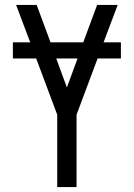

<svg xmlns="http://www.w3.org/2000/svg" viewBox="-20 -755 540 775"><path d="M211 0V-292L126 -519H32V-584H102L45 -735H128L184 -584H316L372 -735H455L398 -584H468V-519H374L289 -292V0ZM250 -402 293 -519H207Z"/></svg>

Font: Iosevka www.saffi
Style: Regular
Weight: 400
Monospace: yes
Designer: Belleve Invis
Foundry: Belleve Invis
Version: Version 22.0.2; ttfautohint (v1.8.3)